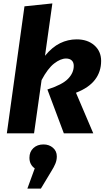

<svg xmlns="http://www.w3.org/2000/svg" viewBox="-20 -779 622 1122"><path d="M20 0 123 -742 286 -759 243 -453Q285 -504 331 -526.5Q377 -549 428 -549Q492 -549 531.5 -514Q571 -479 571 -423Q571 -360 535 -313Q499 -266 424 -237L525 0H353L257 -256Q344 -284 377.5 -318.5Q411 -353 411 -394Q411 -415 399 -426Q387 -437 366 -437Q334 -437 296.5 -408Q259 -379 223 -311L179 0ZM183 205Q152 183 152 143Q152 108 175 86.5Q198 65 234 65Q267 65 289.5 84.5Q312 104 312 135Q312 157 303.5 177.5Q295 198 281 220L219 323H140Z"/></svg>

Font: Szlgxwxxxixliatcpuztgldltzi
Style: Regular
Weight: 700
Italic angle: -8°
Designer: Carrois Corporate & Edenspiekermann
Foundry: Carrois Corporate GbR & Edenspiekermann AG
Version: Version 2.001